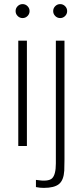

<svg xmlns="http://www.w3.org/2000/svg" viewBox="-20 -711 403 935"><path d="M111 -513V0H69V-513ZM66 -633Q56 -643 56 -657Q56 -671 66 -681Q76 -691 90 -691Q104 -691 114 -681Q124 -671 124 -657Q124 -643 114 -633Q104 -623 90 -623Q76 -623 66 -633ZM155 200V165Q215 175 233.5 157.5Q252 140 252 85V-513H294V67Q294 102 293 120Q290 167 267 185.5Q244 204 193 204Q174 204 155 200ZM249 -633Q239 -643 239 -657Q239 -671 249 -681Q259 -691 273 -691Q287 -691 297 -681Q307 -671 307 -657Q307 -643 297 -633Q287 -623 273 -623Q259 -623 249 -633Z"/></svg>

Font: Nacelle UltraLight
Style: Regular
Weight: 200
Designer: Sora Sagano
Foundry: Sora Sagano
Version: Version 1.000;FEAKit 1.0